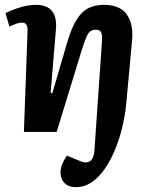

<svg xmlns="http://www.w3.org/2000/svg" viewBox="-20 -547 636 796"><path d="M295.9 229Q264.2 229 247.6 211.9Q231 194.8 231 168.9Q231 134.8 257.8 98.1L308.1 119.1Q333.5 131.3 350.1 123Q366.7 114.7 371.1 82L401.9 -362.8Q404.8 -397 400.4 -410.4Q396 -423.8 377 -423.8Q355 -423.8 344.5 -405.8Q334 -387.7 318.4 -337.4Q315.4 -328.1 314 -323.2L214.8 0H79.1L94.2 -417Q95.2 -435.1 89.8 -444.1Q84.5 -453.1 70.8 -453.1Q64.5 -453.1 57.1 -451.4Q49.8 -449.7 45.2 -448Q40.5 -446.3 31.5 -442.4Q22.5 -438.5 19 -437L2.9 -492.2Q22.9 -503.9 60.1 -515.4Q97.2 -526.9 128.9 -526.9Q220.7 -526.9 211.9 -424.8L189.9 -162.1L196.8 -160.2L259.8 -375Q283.2 -454.6 316.9 -490.7Q350.6 -526.9 411.1 -526.9Q475.6 -526.9 504.4 -488.8Q533.2 -450.7 527.8 -382.8L503.9 -122.1Q495.6 -34.2 468 44.4Q440.4 123 399.9 171.9Q352.5 229 295.9 229Z"/></svg>

Font: Literata Book
Style: Bold Italic
Weight: 700
Italic angle: -3°
Designer: Latin by Veronika Burian and Jose Scaglione. Greek by Irene Vlachou. Cyrillic by Vera Evstafieva
Foundry: TypeTogether
Version: Version 1.003;PS 001.003;hotconv 1.0.88;makeotf.lib2.5.64775